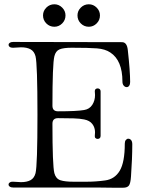

<svg xmlns="http://www.w3.org/2000/svg" viewBox="-20 -877 668 897"><path d="M41 -1Q31 -1 25.5 -5Q20 -9 20 -15Q20 -21 26.5 -25Q33 -29 43 -28Q67 -26 78 -26Q106 -26 123 -35.5Q140 -45 146 -68Q155 -104 155 -341Q155 -578 146 -614Q140 -637 123 -646.5Q106 -656 78 -656Q67 -656 43 -654H39Q30 -654 25 -658Q20 -662 20 -668Q20 -673 25.5 -677Q31 -681 41 -681L550 -680Q573 -680 577 -644Q588 -545 588 -494Q588 -483 583.5 -476.5Q579 -470 572 -470Q564 -470 558 -477Q552 -484 552 -496Q552 -595 495 -632Q471 -648 433 -651Q395 -654 315 -654Q277 -654 258.5 -646.5Q240 -639 234 -614Q225 -578 225 -383Q225 -357 251 -357Q339 -357 373 -363Q398 -367 411 -387Q424 -407 424 -433Q424 -444 423 -449V-452Q423 -458 427 -461Q431 -464 436 -464Q442 -464 446 -460.5Q450 -457 450 -450V-242Q450 -235 446 -231.5Q442 -228 436 -228Q430 -228 426 -232Q422 -236 423 -243Q424 -248 424 -259Q424 -281 411.5 -297.5Q399 -314 373 -319Q354 -323 324 -324Q294 -325 251 -325Q225 -325 225 -299Q225 -104 234 -68Q241 -42 262 -35Q283 -28 324 -28H384Q427 -28 471 -34Q516 -40 539.5 -79.5Q563 -119 563 -206Q563 -217 568 -223Q573 -229 579 -229Q587 -229 592.5 -222.5Q598 -216 598 -203Q598 -137 592 -53Q590 -21 582.5 -10.5Q575 0 555 0H509Q469 -1 339 -1ZM181 -805Q181 -826 196.5 -841.5Q212 -857 234 -857Q255 -857 270.5 -841.5Q286 -826 286 -805Q286 -783 270.5 -767.5Q255 -752 234 -752Q212 -752 196.5 -767.5Q181 -783 181 -805ZM342 -805Q342 -826 357.5 -841.5Q373 -857 395 -857Q416 -857 431.5 -841.5Q447 -826 447 -805Q447 -783 431.5 -767.5Q416 -752 395 -752Q373 -752 357.5 -767.5Q342 -783 342 -805Z"/></svg>

Font: Hina Mincho
Style: Regular
Weight: 400
Designer: satsuyako
Foundry: satsuyako
Version: Version 1.100